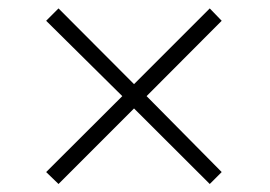

<svg xmlns="http://www.w3.org/2000/svg" viewBox="-20 -513 650 463"><path d="M485.8 -69.3 303.2 -251.5 121.1 -69.3 91.3 -98.1 274.9 -281.2 91.3 -462.9 121.1 -492.7 303.2 -310.1 485.8 -492.7 514.6 -462.9 333.5 -281.2 514.6 -98.1Z"/></svg>

Font: Simplified Naskh
Style: Regular
Weight: 400
Designer: SIL International
Foundry: Arabeyes
Version: 1.02_alpha